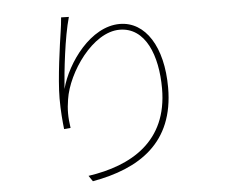

<svg xmlns="http://www.w3.org/2000/svg" viewBox="-55 -840 1110 938"><g transform="rotate(-5 500.0 -370.5)"><path d="M316 -775 278 -776C275 -748 274 -731 270 -708C261 -649 236 -478 236 -382C236 -319 241 -268 245 -231L277 -234C269 -288 269 -325 277 -374C297 -505 425 -691 557 -691C684 -691 739 -549 739 -387C739 -127 556 -24 344 7L363 35C593 -6 769 -117 769 -389C769 -589 686 -719 560 -719C418 -719 298 -554 264 -426C270 -510 288 -677 316 -775Z"/></g></svg>

Font: Noto Sans JP Thin
Style: Regular
Weight: 100
Designer: Ryoko NISHIZUKA 西塚涼子 (kana, bopomofo & ideographs); Paul D. Hunt (Latin, Greek & Cyrillic); Sandoll Communications 산돌커뮤니
Foundry: Adobe
Version: Version 2.004;hotconv 1.0.118;makeotfexe 2.5.65603